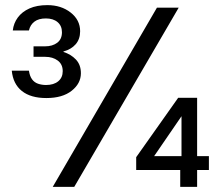

<svg xmlns="http://www.w3.org/2000/svg" viewBox="-20 -730 852 750"><path d="M161 -347Q100 -347 65.5 -374.5Q31 -402 26 -454H93Q96 -433 105 -420.5Q114 -408 128.5 -403Q143 -398 160 -398Q190 -398 207.5 -412.5Q225 -427 225 -452Q225 -479 205.5 -493.5Q186 -508 157 -508H111V-549H156Q185 -549 203.5 -563Q222 -577 222 -604Q222 -629 205 -643.5Q188 -658 159 -658Q131 -658 114.5 -645.5Q98 -633 93 -611H30Q33 -639 49.5 -661.5Q66 -684 95 -697Q124 -710 165 -710Q219 -710 256 -681Q293 -652 293 -608Q293 -577 275.5 -557Q258 -537 228 -529V-527Q257 -518 276.5 -497.5Q296 -477 296 -444Q296 -404 260 -375.5Q224 -347 161 -347ZM186 0 593 -700H678L270 0ZM684 0V-66H512V-116L676 -348H750V-120H796V-66H750V0ZM582 -120H689V-276Z"/></svg>

Font: DM Sans 10pt
Style: Regular
Weight: 400
Version: Version 4.004;gftools[0.9.30]